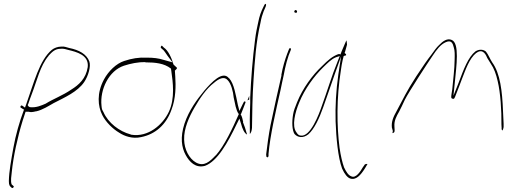

<svg xmlns="http://www.w3.org/2000/svg" viewBox="-20 -760 2597 976"><path d="M85 -213 103 -202 101 -200C79 -141 60 -75 48 -9C37 53 26 111 25 160C25 182 29 186 40 195C45 199 53 189 49 186L41 179L39 177C33 159 38 133 40 113C48 35 69 -62 95 -146L110 -192H126C135 -189 147 -190 162 -194H164C196 -201 228 -222 253 -236C309 -265 374 -293 408 -343C429 -374 443 -423 434 -448C420 -485 382 -506 332 -516C317 -520 306 -525 291 -523H290C274 -523 255 -516 244 -507C180 -454 152 -338 114 -232L107 -213L93 -223C87 -227 81 -218 85 -213ZM121 -224 122 -230H123C129 -247 135 -266 142 -283C167 -347 184 -426 227 -476V-477L228 -478C243 -494 259 -512 287 -512C304 -514 316 -509 328 -506C368 -496 433 -481 426 -419C417 -360 380 -328 343 -305C298 -274 252 -258 212 -233C191 -224 165 -212 134 -215C131 -215 123 -219 122 -224ZM49 186H48ZM343 -302H342Z M509 -357C471 -287 477 -220 500 -175C518 -139 553 -105 585 -86C612 -68 653 -53 697 -63C769 -77 825 -126 852 -203C874 -260 874 -324 871 -370L869 -401C875 -406 882 -413 879 -416L862 -432C853 -464 835 -504 813 -518L804 -527C802 -529 802 -528 799 -525C794 -517 799 -516 804 -511C814 -505 823 -488 832 -476L857 -443L814 -455C786 -464 760 -467 726 -467C686 -469 650 -463 611 -450C571 -437 532 -399 509 -357ZM496 -222C487 -306 534 -401 610 -426C644 -437 682 -445 717 -444L721 -443C769 -443 815 -438 848 -412H849L851 -398C859 -343 870 -260 839 -193C807 -124 732 -62 649 -75C647 -75 645 -76 643 -77C587 -92 530 -135 506 -190C498 -205 498 -203 496 -222ZM804 -511Z M918 -132C895 -62 903 -10 924 28C943 63 974 96 1022 83C1085 60 1138 -35 1183 -129L1197 -157L1206 -129C1211 -108 1222 -82 1236 -76L1225 -112C1222 -120 1218 -130 1215 -139L1216 -141C1213 -154 1210 -170 1203 -179L1205 -180C1213 -199 1221 -221 1228 -239V-242C1228 -243 1228 -243 1225 -244C1220 -245 1221 -245 1213 -229L1197 -196L1189 -227C1178 -279 1170 -334 1145 -362H1144C1112 -404 1053 -339 1020 -301C981 -254 941 -200 918 -132ZM916 -50C914 -107 942 -167 968 -212C995 -259 1028 -309 1069 -340C1091 -359 1119 -374 1137 -353C1155 -335 1165 -295 1168 -264L1178 -218C1182 -203 1186 -190 1194 -180C1161 -105 1121 -20 1077 30H1076C1047 61 1017 89 976 66C941 46 917 -1 916 -50ZM1292 -644C1287 -621 1281 -594 1277 -562C1264 -462 1256 -359 1252 -264V-237C1251 -198 1249 -160 1250 -126V-79C1255 -83 1260 -94 1261 -110C1262 -186 1263 -271 1269 -358C1275 -447 1281 -545 1304 -644C1308 -667 1314 -687 1320 -702L1330 -725C1334 -736 1333 -738 1330 -740C1328 -743 1321 -731 1320 -727C1307 -701 1299 -680 1292 -644ZM1238 -250C1240 -251 1244 -253 1247 -254V-262V-273ZM1225 -113V-112ZM1261 -110Z M1476 -702C1475 -699 1478 -695 1483 -695C1488 -695 1489 -695 1490 -700C1491 -703 1487 -709 1484 -709C1480 -709 1477 -707 1476 -702ZM1410 -378 1411 -377 1394 -302C1388 -275 1381 -246 1375 -216L1355 -123C1347 -83 1336 -6 1333 25L1334 36C1338 41 1343 42 1345 33V23V22C1353 -71 1382 -196 1406 -302C1412 -329 1416 -353 1422 -377C1430 -422 1442 -470 1459 -508C1459 -509 1459 -510 1458 -513C1452 -525 1445 -499 1442 -492L1441 -490C1429 -458 1417 -419 1410 -378ZM1422 -376H1421ZM1458 -513Z M1470 -179C1463 -139 1465 -98 1477 -79C1493 -61 1520 -56 1547 -77C1577 -103 1603 -158 1623 -215C1643 -270 1662 -328 1682 -384L1714 -474L1700 -382C1688 -298 1684 -221 1686 -143C1689 -59 1698 40 1719 97C1732 126 1746 142 1759 147C1789 158 1813 131 1835 96L1848 74C1847 74 1846 73 1845 73C1842 74 1838 76 1836 74L1824 91C1813 110 1789 149 1765 136C1751 131 1740 114 1729 91C1720 66 1712 32 1706 -9C1692 -119 1690 -262 1713 -404C1715 -423 1719 -440 1722 -455L1727 -475L1735 -478H1739C1741 -486 1737 -486 1731 -491L1733 -493C1738 -510 1740 -520 1744 -533C1744 -542 1742 -550 1741 -555C1741 -554 1739 -552 1739 -551C1734 -538 1716 -500 1710 -481L1709 -486C1707 -484 1706 -485 1700 -485C1669 -473 1649 -456 1616 -423C1569 -379 1519 -312 1490 -240C1480 -216 1473 -197 1470 -179ZM1501 -239C1529 -308 1577 -373 1622 -417C1644 -438 1663 -459 1688 -469L1707 -475L1696 -447C1667 -377 1642 -292 1614 -216C1603 -184 1558 -60 1507 -71H1506C1497 -73 1492 -79 1487 -87C1462 -119 1480 -189 1501 -239ZM1824 92V91Z M1972 -112 1977 -94C1974 -83 1975 -82 1978 -84C1983 -86 1986 -88 1986 -97H1985L1986 -98L1985 -117C1983 -146 1994 -167 2009 -193C2018 -209 2027 -230 2038 -253C2058 -293 2156 -443 2178 -475C2200 -508 2219 -534 2247 -546C2275 -558 2282 -539 2287 -518C2292 -503 2292 -482 2291 -455C2291 -412 2283 -351 2279 -306C2276 -285 2273 -271 2274 -265C2274 -262 2275 -260 2281 -258C2289 -256 2290 -259 2298 -280C2308 -306 2318 -330 2328 -358C2347 -406 2365 -462 2401 -491H2402C2436 -517 2452 -477 2457 -465L2475 -436C2491 -413 2502 -383 2510 -347C2524 -289 2530 -197 2529 -128L2530 -109C2529 -105 2530 -104 2531 -100C2534 -93 2537 -99 2540 -114V-131C2539 -143 2538 -166 2537 -195C2533 -296 2523 -387 2482 -443C2469 -463 2463 -482 2450 -498C2437 -509 2416 -511 2397 -499C2360 -470 2337 -408 2312 -341L2285 -273L2292 -341C2300 -425 2317 -541 2276 -557C2254 -567 2231 -551 2212 -531C2199 -519 2187 -502 2172 -481C2156 -461 2130 -424 2096 -372C2043 -290 2033 -263 1997 -197C1979 -165 1969 -142 1972 -112ZM2216 -524V-523ZM2281 -258H2280ZM2398 -499H2397ZM2450 -498H2449ZM2457 -465V-464ZM2540 -132V-131Z"/></svg>

Font: Stray Cat
Style: HlCnObl
Weight: 100
Version: Version 1.0